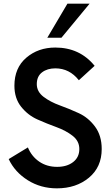

<svg xmlns="http://www.w3.org/2000/svg" viewBox="-20 -1020 608 1050"><path d="M238.8 -813.8 348.8 -1000H470L316.2 -813.8ZM291.2 10Q202.5 10 131.9 -34.4Q61.2 -78.8 27.5 -150L132.5 -213.8Q152.5 -165 194.4 -136.2Q236.2 -107.5 292.5 -107.5Q346.2 -107.5 380 -133.8Q413.8 -160 413.8 -205Q413.8 -248.8 376.9 -277.5Q340 -306.2 288.1 -325Q236.2 -343.8 184.4 -366.9Q132.5 -390 95.6 -436.2Q58.8 -482.5 58.8 -551.2Q58.8 -648.8 123.8 -704.4Q188.8 -760 282.5 -760Q416.2 -760 497.5 -660L411.2 -581.2Q360 -646.2 282.5 -646.2Q238.8 -646.2 210 -624.4Q181.2 -602.5 181.2 -560Q181.2 -518.8 218.1 -490.6Q255 -462.5 306.9 -443.8Q358.8 -425 410.6 -401.2Q462.5 -377.5 499.4 -328.1Q536.2 -278.8 536.2 -205Q536.2 -106.2 466.2 -48.1Q396.2 10 291.2 10Z"/></svg>

Font: Now Alt Medium
Style: Regular
Weight: 500
Designer: Alfredo Marco Pradil
Foundry: Alfredo Marco Pradil
Version: Version 1.002;PS 001.002;hotconv 1.0.88;makeotf.lib2.5.64775